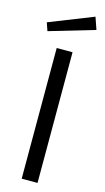

<svg xmlns="http://www.w3.org/2000/svg" viewBox="-144 -1008 574 1053"><g transform="rotate(15 143.0 -481.5)"><path d="M98 0H188V-742H98ZM9 -864 25 -818 283 -894 259 -963Z"/></g></svg>

Font: Cheyenne Sans
Style: Regular
Weight: 400
Designer: The Public Sans project authors (U.S. Web Design System), Libre Franklin designed by Pablo Impallari and Rodrigo Fuenzal
Foundry: The Cheyenne Sans Project Authors
Version: Version 2.007